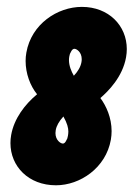

<svg xmlns="http://www.w3.org/2000/svg" viewBox="-20 -324 408 566"><path d="M180.3 76.1C179.9 78 179.7 79.6 178.4 84.2C171.8 99.5 167.4 99.2 165.1 99.2C159 99.2 143.5 89.6 143.5 68.3C143.5 65.6 143.8 62.7 144.3 59.7C146.6 46.7 154 33.6 166.9 19.4C178.5 40 181.5 53.5 181.5 63.9C181.5 68.4 180.9 72.4 180.3 76.1ZM184.2 -157.2C184.5 -159.1 184.7 -160.4 186.1 -165.1C192.6 -180.3 197.1 -180.1 199.6 -180.1C205.6 -180.1 220.9 -170.8 220.9 -149.5C220.9 -146.7 220.7 -143.8 220.1 -140.7C217.6 -126.6 209.5 -113.3 197.7 -100.7C190.1 -113.8 183.3 -130.2 183.3 -147C183.3 -150.4 183.6 -153.8 184.2 -157.2ZM351.6 -155.1C353.1 -163.4 353.8 -171.5 353.8 -179.4C353.8 -248.3 300.6 -303.7 221.4 -303.7C149.4 -303.7 72.5 -253.3 57.7 -169C56.2 -160.8 55.5 -152.5 55.5 -144.2C55.5 -107.5 68.9 -71 89.3 -46.1C53.4 -16.3 21.4 25.5 12.9 74.1C11.4 82.2 10.8 90.1 10.8 97.9C10.8 166.3 63.9 222.2 145 222.2C216.2 222.2 292.2 170.8 306.8 87.9C308.3 79.3 309 70.8 309 62.6C309 23.2 293.3 -11.7 275.9 -35C299.1 -55.1 341.3 -96.9 351.6 -155.1Z"/></svg>

Font: TudorRose
Style: BoldOblique
Weight: 500
Version: Version 001.000